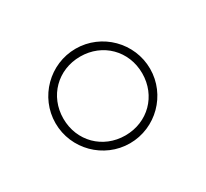

<svg xmlns="http://www.w3.org/2000/svg" viewBox="-66 -891 452 422"><g transform="rotate(-30 160.0 -680.0)"><path d="M40 -680C40 -614 94 -560 160 -560C226 -560 280 -614 280 -680C280 -746 226 -800 160 -800C94 -800 40 -746 40 -680ZM60 -680C60 -737 103 -780 160 -780C217 -780 260 -737 260 -680C260 -623 217 -580 160 -580C103 -580 60 -623 60 -680Z"/></g></svg>

Font: Bodoni* 96pt
Style: Regular
Weight: 400
Version: Version 2.3